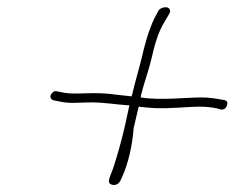

<svg xmlns="http://www.w3.org/2000/svg" viewBox="-20 -610 659 540"><path d="M131 -352C118 -344 120 -331 130 -328L150 -324C177 -318 203 -322 237 -322C273 -322 307 -316 338 -314H344L330 -250C321 -211 310 -174 300 -142C291 -114 276 -94 297 -90C310 -88 318 -97 322 -110L323 -111C341 -151 352 -200 356 -250L370 -310C385 -308 399 -307 415 -306C461 -304 509 -310 539 -310C562 -310 576 -308 591 -305C594 -304 599 -303 601 -302C618 -299 626 -325 613 -328L603 -330C585 -333 569 -336 545 -336C507 -336 429 -327 376 -336V-340C384 -374 399 -414 406 -445C414 -480 424 -519 443 -549L457 -573C459 -576 459 -580 457 -584C451 -595 429 -588 425 -579L413 -556C398 -524 387 -485 378 -445C371 -416 359 -377 352 -345L350 -339L304 -344C284 -347 265 -348 243 -348C215 -348 186 -345 161 -349L141 -353C136 -354 133 -354 131 -352ZM415 -306H416ZM619 -312Z"/></svg>

Font: Stray Cat
Style: LtExtObl
Weight: 300
Version: Version 1.0